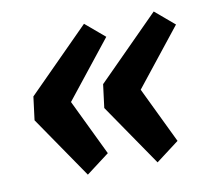

<svg xmlns="http://www.w3.org/2000/svg" viewBox="-58 -557 624 575"><g transform="rotate(-10 254.0 -269.5)"><path d="M232 -493 291 -443 153 -269 235 -99 165 -46 36 -234 45 -305ZM444 -493 503 -443 365 -269 447 -99 377 -46 248 -234 257 -305Z"/></g></svg>

Font: Bitter Pro
Style: Bold Italic
Weight: 700
Italic angle: -9°
Designer: Sol Matas, and Bitter project Authors
Foundry: Sol Matas
Version: Version 1.010